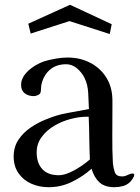

<svg xmlns="http://www.w3.org/2000/svg" viewBox="-20 -781 584 801"><path d="M355 -116Q353 -160 352.5 -205Q352 -250 350 -294H341Q310 -294 274 -284.5Q238 -275 206 -256Q174 -237 153.5 -209Q133 -181 133 -145Q133 -101 156.5 -75.5Q180 -50 225 -50Q245 -50 270 -61Q295 -72 318 -87.5Q341 -103 355 -116ZM540 -52Q540 -45 533.5 -35.5Q527 -26 522 -21Q509 -9 492 -4.5Q475 0 458 0Q417 0 395 -20Q373 -40 362 -77Q325 -44 279.5 -22Q234 0 183 0Q144 0 111 -14.5Q78 -29 57.5 -58Q37 -87 37 -128Q37 -168 57 -198Q77 -228 108 -249Q139 -270 172 -283Q215 -301 260.5 -309.5Q306 -318 351 -326Q350 -356 348 -393Q346 -430 332 -457Q322 -478 301.5 -495.5Q281 -513 256 -513Q214 -513 187 -489Q160 -465 152 -424Q151 -417 151 -409Q151 -401 149 -395Q147 -388 137.5 -384Q128 -380 121 -380Q99 -380 83.5 -391.5Q68 -403 68 -427Q68 -440 72 -449Q78 -466 93.5 -481.5Q109 -497 128.5 -508.5Q148 -520 164 -525Q186 -532 213 -536.5Q240 -541 262 -541Q315 -541 357.5 -518.5Q400 -496 424.5 -456Q449 -416 449 -361V-330Q449 -272 448.5 -214.5Q448 -157 451 -99Q453 -80 459 -62.5Q465 -45 489 -45Q501 -45 512.5 -51Q524 -57 533 -57Q540 -57 540 -52ZM446 -680 438 -639 270 -693 108 -641 98 -682 272 -761Z"/></svg>

Font: Kaisei Tokumin Medium
Style: Regular
Weight: 500
Designer: Font-Kai,
Foundry: KAZUO KANAI
Version: Version 5.003